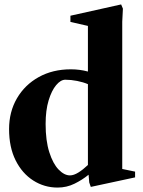

<svg xmlns="http://www.w3.org/2000/svg" viewBox="-20 -831 644 867"><path d="M390 13 383 -7 380 -42Q352 -19 316.5 -1.5Q281 16 240 16Q180 16 130 -16Q80 -48 50.5 -107Q21 -166 21 -248Q21 -326 56.5 -387Q92 -448 155 -483Q218 -518 300 -518Q340 -518 377 -508V-714L298 -732V-760L527 -811L535 -792L532 -733V-68L590 -56V-30ZM296 -39Q313 -39 334 -52Q355 -65 377 -86V-451Q356 -460 328.5 -465.5Q301 -471 275 -471Q254 -471 233.5 -446.5Q213 -422 199.5 -377.5Q186 -333 186 -271Q186 -196 202.5 -144Q219 -92 244.5 -65.5Q270 -39 296 -39Z"/></svg>

Font: Wittgenstein Extrabold
Style: Regular
Weight: 800
Designer: Jörg Drees
Foundry: Jörg Drees
Version: Version 1.303; ttfautohint (v1.8.4.7-5d5b)